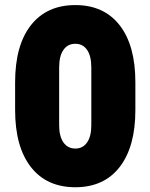

<svg xmlns="http://www.w3.org/2000/svg" viewBox="-20 -748 607 775"><path d="M284.2 7.8Q168.5 7.8 104.7 -73.7Q41 -155.3 41 -303.7V-416Q41 -564.9 104.7 -646.2Q168.5 -727.5 284.2 -727.5Q399.4 -727.5 462.9 -646.2Q526.4 -564.9 526.4 -416V-303.7Q526.4 -155.3 462.9 -73.7Q399.4 7.8 284.2 7.8ZM284.2 -148.4Q314.5 -148.4 331.5 -173.1Q348.6 -197.8 348.6 -242.2V-475.6Q348.6 -522 331.5 -546.6Q314.5 -571.3 284.2 -571.3Q253.4 -571.3 236.1 -546.6Q218.8 -522 218.8 -475.6V-242.2Q218.8 -197.8 236.1 -173.1Q253.4 -148.4 284.2 -148.4Z"/></svg>

Font: Reddit Sans Condensed Black
Style: Regular
Weight: 900
Designer: Stephen Hutchings
Foundry: Reddit
Version: Version 1.014